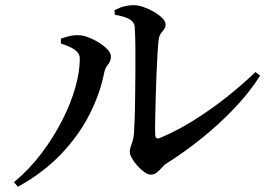

<svg xmlns="http://www.w3.org/2000/svg" viewBox="-20 -722 1040 741"><path d="M563 -48Q551 -48 537 -58Q523 -68 510 -82.5Q497 -97 489 -111.5Q481 -126 481 -136Q481 -146 484 -154.5Q487 -163 491 -175Q495 -187 497 -206Q498 -222 499.5 -259Q501 -296 501.5 -345Q502 -394 502.5 -445.5Q503 -497 502.5 -542Q502 -587 500 -616Q499 -637 479.5 -648Q460 -659 423 -665L422 -683Q444 -694 461 -698Q478 -702 496 -702Q514 -702 535 -694.5Q556 -687 575.5 -675.5Q595 -664 607 -651.5Q619 -639 619 -628Q619 -616 613 -609Q607 -602 600.5 -592.5Q594 -583 592 -566Q590 -551 588 -516Q586 -481 584 -437Q582 -393 581 -347.5Q580 -302 579 -263.5Q578 -225 579 -203Q579 -182 598 -190Q661 -216 726 -256.5Q791 -297 852.5 -345.5Q914 -394 966 -444L984 -430Q942 -364 883 -302.5Q824 -241 758 -188Q692 -135 627 -94Q615 -87 605.5 -76Q596 -65 585.5 -56.5Q575 -48 563 -48ZM34 -19Q93 -68 139.5 -129.5Q186 -191 219.5 -256.5Q253 -322 270.5 -383.5Q288 -445 288 -496Q288 -512 276.5 -523Q265 -534 248 -541.5Q231 -549 215 -554V-573Q230 -578 247.5 -582.5Q265 -587 284 -586Q300 -586 321 -578Q342 -570 362 -557.5Q382 -545 395 -531Q408 -517 408 -504Q408 -486 397 -473Q386 -460 382 -441Q366 -360 325 -279.5Q284 -199 216 -127.5Q148 -56 49 -1Z"/></svg>

Font: Noto Serif TC SemiBold
Style: Regular
Weight: 600
Version: Version 2.002-H1;hotconv 1.1.0;makeotfexe 2.6.0